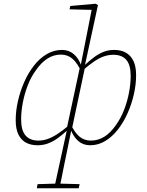

<svg xmlns="http://www.w3.org/2000/svg" viewBox="-20 -765 784 1027"><path d="M177 242 181 220 283 217H295L406 220L401 242ZM181 12Q145 12 119 -2Q93 -16 78.5 -45.5Q64 -75 64 -122Q64 -172 76 -224.5Q88 -277 109.5 -326Q131 -375 161.5 -414Q192 -453 230 -475.5Q268 -498 312 -498Q348 -498 374.5 -475.5Q401 -453 415 -413H423L418 -375Q395 -427 368.5 -450Q342 -473 306 -473Q267 -473 233.5 -451.5Q200 -430 172 -389Q146 -354 128.5 -308.5Q111 -263 102 -216Q93 -169 93 -126Q93 -68 116.5 -40.5Q140 -13 186 -13Q211 -13 236 -22Q261 -31 288.5 -49Q316 -67 349 -95L352 -68H340Q314 -44 289 -26Q264 -8 237.5 2Q211 12 181 12ZM270 242 339 -75 337 -77 409 -413 412 -417 473 -726 480 -712 352 -715 356 -733 491 -745 504 -738 433 -410 435 -407 364 -72 361 -67Q349 -7 339.5 39Q330 85 322.5 121Q315 157 309.5 186.5Q304 216 298 242ZM462 12Q425 12 399 -10.5Q373 -33 358 -72H348L354 -110Q377 -58 403.5 -35.5Q430 -13 466 -13Q505 -13 538.5 -34Q572 -55 600 -96Q626 -132 643.5 -177Q661 -222 670 -269.5Q679 -317 679 -359Q679 -418 655.5 -445Q632 -472 586 -472Q561 -472 536 -463.5Q511 -455 484 -436.5Q457 -418 423 -389L420 -416H432Q459 -441 484 -459.5Q509 -478 535 -488Q561 -498 591 -498Q627 -498 653 -483.5Q679 -469 693.5 -439.5Q708 -410 708 -363Q708 -313 696 -260.5Q684 -208 662.5 -159.5Q641 -111 610.5 -72Q580 -33 542.5 -10.5Q505 12 462 12Z"/></svg>

Font: Source Serif 4 ExtraLight
Style: Italic
Weight: 250
Italic angle: -12°
Designer: Frank Grießhammer
Foundry: Adobe Systems Incorporated
Version: Version 4.004;hotconv 1.0.116;makeotfexe 2.5.65601